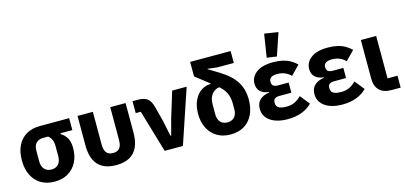

<svg xmlns="http://www.w3.org/2000/svg" viewBox="-70 -1298 3780 1791"><g transform="rotate(-15 1820.5 -402.0)"><path d="M564 -410H449V-402Q488 -378 508 -342Q528 -306 528 -247Q528 -171 498.5 -112.5Q469 -54 414 -21Q359 12 282 12Q205 12 150 -21.5Q95 -55 65.5 -115.5Q36 -176 36 -257Q36 -342 65.5 -401.5Q95 -461 150 -493Q205 -525 282 -525H564ZM330 -410H282Q239 -410 214.5 -385Q190 -360 190 -310V-209Q190 -160 214.5 -132.5Q239 -105 282 -105Q326 -105 350 -132.5Q374 -160 374 -209V-310Q374 -343 362.5 -368.5Q351 -394 330 -410Z M793 -525V-210Q793 -175 802 -151.5Q811 -128 829.5 -116.5Q848 -105 877 -105Q906 -105 924.5 -116.5Q943 -128 952 -151.5Q961 -175 961 -210V-525H1109V-239Q1109 -156 1083 -100Q1057 -44 1005.5 -16Q954 12 877 12Q800 12 748.5 -16Q697 -44 671 -100Q645 -156 645 -239V-525Z M1522 0H1346L1225 -410H1176V-525H1228Q1287 -525 1318.5 -501.5Q1350 -478 1366 -416L1403 -274L1434 -123H1442L1482 -274L1559 -525H1699Z M2010 -443Q1971 -442 1944 -423.5Q1917 -405 1903.5 -374.5Q1890 -344 1890 -303V-209Q1890 -176 1901 -152.5Q1912 -129 1932.5 -117Q1953 -105 1982 -105Q2011 -105 2031.5 -117Q2052 -129 2063 -152.5Q2074 -176 2074 -209V-261Q2074 -291 2068.5 -317.5Q2063 -344 2051.5 -367.5Q2040 -391 2020.5 -413Q2001 -435 1974 -456L1790 -600V-740H2181V-625H2023L1930 -636V-632L2035 -568Q2088 -535 2125 -500.5Q2162 -466 2184.5 -428Q2207 -390 2217.5 -349Q2228 -308 2228 -263Q2228 -178 2198.5 -116.5Q2169 -55 2114 -21.5Q2059 12 1982 12Q1905 12 1850 -22Q1795 -56 1765.5 -115Q1736 -174 1736 -250Q1736 -328 1762 -382Q1788 -436 1830 -464Q1872 -492 1921 -492V-514Z M2695 -167 2769 -75Q2731 -35 2672 -11.5Q2613 12 2534 12Q2428 12 2366 -31.5Q2304 -75 2304 -148Q2304 -204 2337.5 -235Q2371 -266 2428 -273V-278Q2371 -286 2344 -314Q2317 -342 2317 -388Q2317 -452 2373 -494.5Q2429 -537 2535 -537Q2586 -537 2626 -528Q2666 -519 2699 -500.5Q2732 -482 2760 -455L2675 -368Q2658 -385 2638 -397Q2618 -409 2595 -415Q2572 -421 2546 -421Q2506 -421 2486 -407.5Q2466 -394 2466 -371V-361Q2466 -338 2481.5 -327Q2497 -316 2525 -316H2628V-218H2512Q2484 -218 2468.5 -207Q2453 -196 2453 -173V-162Q2453 -134 2476 -119Q2499 -104 2552 -104Q2598 -104 2632 -120.5Q2666 -137 2695 -167ZM2658 -796 2585 -579 2490 -593 2525 -816Z M3223 -167 3297 -75Q3259 -35 3200 -11.5Q3141 12 3062 12Q2956 12 2894 -31.5Q2832 -75 2832 -148Q2832 -204 2865.5 -235Q2899 -266 2956 -273V-278Q2899 -286 2872 -314Q2845 -342 2845 -388Q2845 -452 2901 -494.5Q2957 -537 3063 -537Q3114 -537 3154 -528Q3194 -519 3227 -500.5Q3260 -482 3288 -455L3203 -368Q3186 -385 3166 -397Q3146 -409 3123 -415Q3100 -421 3074 -421Q3034 -421 3014 -407.5Q2994 -394 2994 -371V-361Q2994 -338 3009.5 -327Q3025 -316 3053 -316H3156V-218H3040Q3012 -218 2996.5 -207Q2981 -196 2981 -173V-162Q2981 -134 3004 -119Q3027 -104 3080 -104Q3126 -104 3160 -120.5Q3194 -137 3223 -167Z M3625 -115V0H3537Q3461 0 3421 -39Q3381 -78 3381 -153V-525H3529V-115Z"/></g></svg>

Font: IBM Plex Sans
Style: Regular
Weight: 400
Designer: Mike Abbink, Paul van der Laan, Pieter van Rosmalen
Foundry: Bold Monday
Version: Version 3.201